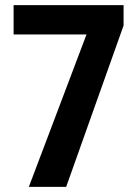

<svg xmlns="http://www.w3.org/2000/svg" viewBox="-20 -731 546 751"><path d="M33.2 -596.2V-710.9H463.4V-631.3L238.8 0H92.8L318.4 -596.2Z"/></svg>

Font: RobotoCondensed-Bold
Style: Bold
Weight: 700
Designer: Google
Version: Version 2.001240; 2014